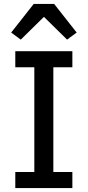

<svg xmlns="http://www.w3.org/2000/svg" viewBox="-20 -959 447 979"><path d="M58 0V-82H155V-616H58V-698H349V-616H252V-82H349V0ZM256 -939 371 -793 322 -757 204 -873 86 -757 37 -793 152 -939Z"/></svg>

Font: IBM Plex Sans Thai Text
Style: Regular
Weight: 450
Designer: Mike Abbink, Paul van der Laan, Pieter van Rosmalen, Ben Mitchell, Mark Frömberg
Foundry: Bold Monday
Version: Version 1.1